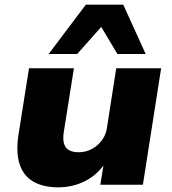

<svg xmlns="http://www.w3.org/2000/svg" viewBox="-20 -790 737 821"><path d="M229 11Q165 11 122.5 -13.5Q80 -38 63.5 -89Q47 -140 60 -220L104 -498H296L253 -227Q248 -196 253.5 -176.5Q259 -157 275 -148Q291 -139 316 -139Q347 -139 373 -153Q399 -167 416 -190.5Q433 -214 437 -242L477 -498H669L591 0H409L424 -93H430Q396 -42 343.5 -15.5Q291 11 229 11ZM188 -559 347 -770H507L603 -559H482L413 -675L310 -559Z"/></svg>

Font: Nunito Sans 10pt SemiExpanded Black
Style: Italic
Weight: 900
Width: 6
Italic angle: -9°
Designer: Vernon Adams
Foundry: Vernon Adams
Version: Version 3.101;gftools[0.9.27]